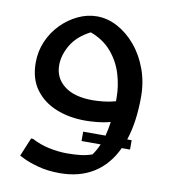

<svg xmlns="http://www.w3.org/2000/svg" viewBox="-83 -557 792 889"><g transform="rotate(10 313.0 -112.5)"><path d="M331 96V52H436Q444 22 449 -14Q418 -6 386.5 -3Q355 0 331 0Q256 0 194.5 -24.5Q133 -49 96 -99Q59 -149 59 -225Q59 -279 79.5 -326Q100 -373 135 -408.5Q170 -444 213.5 -464.5Q257 -485 302 -485Q352 -485 399.5 -459.5Q447 -434 485 -388.5Q523 -343 545 -282.5Q567 -222 567 -153Q567 -35 538 52H559V96H520Q483 176 416.5 218Q350 260 257 260Q200 260 156 248Q112 236 87.5 224Q63 212 63 212L99 125H108Q147 146 191 155Q235 164 273 164Q312 164 339.5 160.5Q367 157 392 148Q409 124 421 96ZM168 -232Q168 -172 215 -135.5Q262 -99 348 -99Q370 -99 399 -102Q428 -105 456 -113Q456 -122 456 -131Q456 -185 439.5 -240Q423 -295 385.5 -339.5Q348 -384 286 -407Q225 -376 196.5 -328Q168 -280 168 -232Z"/></g></svg>

Font: Kufam Medium
Style: Regular
Weight: 500
Designer: Wael Morcos, Artur Schmal
Foundry: Original Type
Version: Version 1.300; ttfautohint (v1.8.3)